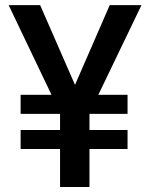

<svg xmlns="http://www.w3.org/2000/svg" viewBox="-20 -748 600 768"><path d="M140.6 -727.5 309.6 -340.8 224.6 -288.1 14.6 -727.5ZM251 -341.8 418.9 -727.5H545.9L334.5 -288.1ZM337.9 -382.3V0H220.2V-382.3ZM490.2 -368.7V-292.5H62.5V-368.7ZM490.2 -228V-151.9H62.5V-228Z"/></svg>

Font: Inter
Style: 540
Weight: 540
Designer: Rasmus Andersson
Foundry: rsms
Version: Version 4.001;git-66647c0bb